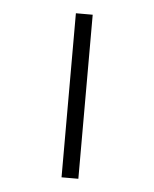

<svg xmlns="http://www.w3.org/2000/svg" viewBox="-39 -444 383 478"><g transform="rotate(5 152.5 -205.0)"><path d="M132 0V-410H174V0Z"/></g></svg>

Font: EauTest Light
Style: Regular
Weight: 300
Designer: Christian Thalmann (Catharsis Fonts)
Version: Version 0.001;PS 000.001;hotconv 1.0.88;makeotf.lib2.5.64775